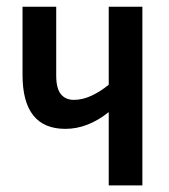

<svg xmlns="http://www.w3.org/2000/svg" viewBox="-20 -562 513 582"><path d="M150.4 -541.5V-333Q150.4 -294.4 164.3 -276.9Q178.2 -259.3 204.1 -259.3Q230.5 -259.3 257.6 -272Q284.7 -284.7 309.6 -305.2V-541.5H411.6V0H309.6V-222.2Q246.1 -171.4 178.2 -171.4Q48.3 -171.4 48.3 -335V-541.5Z"/></svg>

Font: Open Sans Condensed SemiBold
Style: Regular
Weight: 600
Width: 3
Designer: Monotype Design Team
Foundry: Monotype Imaging Inc.
Version: Version 3.000; ttfautohint (v1.8.4)